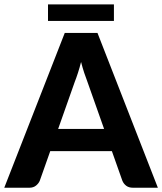

<svg xmlns="http://www.w3.org/2000/svg" viewBox="-29 -880 760 900"><path d="M459 -275.5 380.5 -497.5Q373.5 -515 365.8 -538.5Q358 -562 351 -589.5Q344 -561.5 336.2 -537.8Q328.5 -514 321.5 -496.5L243.5 -275.5ZM711 0H594.5Q575 0 562.8 -9.2Q550.5 -18.5 544.5 -33L495.5 -171.5H206.5L157.5 -33Q152.5 -20.5 140 -10.2Q127.5 0 108.5 0H-9L274.5 -725.5H428ZM196 -859.5H505V-782H196Z"/></svg>

Font: LatoLatin Heavy
Style: Regular
Weight: 800
Designer: Lukasz Dziedzic with Adam Twardoch and Botio Nikoltchev
Foundry: tyPoland Lukasz Dziedzic
Version: Version 2.015; 2015-08-06; http://www.latofonts.com/